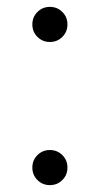

<svg xmlns="http://www.w3.org/2000/svg" viewBox="-20 -532 290 558"><path d="M125 6Q103.5 6 88.8 -8.8Q74 -23.5 74 -45Q74 -66.5 88.8 -81.2Q103.5 -96 125 -96Q146.5 -96 161.2 -81.2Q176 -66.5 176 -45Q176 -23.5 161.2 -8.8Q146.5 6 125 6ZM125 -410Q103.5 -410 88.8 -424.8Q74 -439.5 74 -461Q74 -482.5 88.8 -497.2Q103.5 -512 125 -512Q146.5 -512 161.2 -497.2Q176 -482.5 176 -461Q176 -439.5 161.2 -424.8Q146.5 -410 125 -410Z"/></svg>

Font: Red Hat Display
Style: Regular
Weight: 300
Designer: Pentagram, MCKL
Foundry: Pentagram, MCKL
Version: Version 1.023